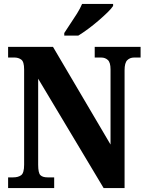

<svg xmlns="http://www.w3.org/2000/svg" viewBox="-20 -951 741 971"><path d="M21 0V-54H47Q72 -54 87 -65Q102 -76 102 -118V-600Q102 -639 87.5 -649.5Q73 -660 54 -660H21V-714H248L539 -220V-600Q539 -635 525.5 -647.5Q512 -660 492 -660H459V-714H691V-660H658Q637 -660 623.5 -646.5Q610 -633 610 -596V0H504L173 -553V-118Q173 -76 184.5 -65Q196 -54 220 -54H254V0ZM305 -784Q318 -805 335.5 -830.5Q353 -856 369.5 -882.5Q386 -909 395 -931H552V-921Q544 -908 524 -888.5Q504 -869 478.5 -847Q453 -825 426 -805Q399 -785 376 -771H305Z"/></svg>

Font: Noto Serif Ethiopic Condensed ExtraBold
Style: Regular
Weight: 800
Width: 3
Designer: Monotype Design Team
Foundry: Monotype Imaging Inc.
Version: Version 2.102; ttfautohint (v1.8.4.7-5d5b)